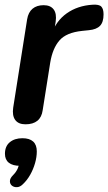

<svg xmlns="http://www.w3.org/2000/svg" viewBox="-20 -519 459 814"><path d="M88 8Q58 8 44.5 -10.5Q31 -29 36 -63L95 -437Q100 -467 118 -482Q136 -497 165 -497Q194 -497 207.5 -479Q221 -461 216 -427L207 -371H197Q217 -430 263 -462.5Q309 -495 372 -499Q400 -501 409.5 -491Q419 -481 419 -458Q419 -425 404 -409.5Q389 -394 357 -391L328 -388Q261 -381 232 -347.5Q203 -314 193 -254L161 -52Q157 -22 138.5 -7Q120 8 88 8ZM77 262Q65 274 52 274.5Q39 275 30.5 268Q22 261 22 249Q22 237 35 224Q49 210 55.5 194.5Q62 179 64 163L65 184Q34 184 17.5 171Q1 158 1 133Q1 101 21.5 84Q42 67 75 67Q105 67 120.5 81Q136 95 136 123Q136 147 128.5 173Q121 199 108 222Q95 245 77 262Z"/></svg>

Font: Nunito ExtraLight
Style: Italic
Weight: 200
Italic angle: -9°
Designer: Vernon Adams
Foundry: Vernon Adams
Version: Version 3.602